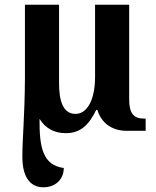

<svg xmlns="http://www.w3.org/2000/svg" viewBox="-20 -556 663 816"><path d="M164 240C217 240 251 205 251 158C162 146 147 71 148 -51C172 -12 209 10 260 10C326 10 360 -30 389 -89H394C409 -36 454 0 518 0H599V-52H592C547 -52 529 -75 529 -135V-536H384V-228C384 -135 352 -72 301 -72C247 -72 231 -129 231 -202V-536H86V-225C85 -58 75 30 75 110C75 208 117 240 164 240Z"/></svg>

Font: Noto Serif SemiCondensed
Style: Bold
Weight: 700
Width: 4
Designer: Monotype Design Team
Foundry: Monotype Imaging Inc.
Version: Version 2.015